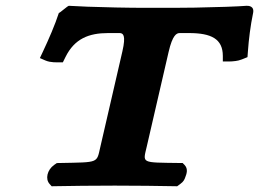

<svg xmlns="http://www.w3.org/2000/svg" viewBox="-20 -640 893 662"><path d="M561.2 -460.3C574.9 -519.9 589 -526 599.8 -526H631.1C709.2 -526 748.1 -505.6 748.3 -447.3L748.3 -428H768.1C775.1 -428 783.3 -428.3 792 -429.6C798.8 -430.5 806 -432 814 -435.2L833.3 -443L834.7 -461.9C837.7 -504.8 843.8 -552.5 852.3 -593.3C858.6 -620.3 835.9 -620 830.5 -620H829.4L828.3 -619.9C804.3 -617.8 727.8 -615 652 -613.7C625.2 -613.3 599.1 -613 576.3 -613H480.2C451.1 -613 415.3 -613.5 379.2 -614.2C309.8 -615.6 242.7 -618.1 219.4 -619.9L218.5 -620H217.5C213.2 -620 186.1 -595 182.9 -595.3C169.6 -554.4 148.8 -506.2 127.4 -460.8L117.5 -439.8L135.7 -431.8C140.6 -429.7 145.6 -428.2 150.5 -427.2C159.7 -425.4 168.8 -425 177.5 -425H196.7L205.9 -443.6C237.1 -506.7 286.5 -526 352.8 -526H391.9C404.5 -526 415 -519.3 402 -463L326.2 -134.6C312.8 -76.6 322.8 -80.8 187.2 -78L176 -77.8L166.6 -71.3C142.5 -54.3 135.2 -22.3 151.4 -5.3L158.1 2.2L170 2C224.9 1 295.6 0 375.6 0C455.1 0 523.5 1 579.1 2L590.9 2.2L601.1 -5.3C613.8 -14.1 616.5 -22.5 618.8 -28.8C622.9 -39.7 630 -56.9 616.3 -71.3L609.8 -77.9L598.6 -78C464.5 -79.8 472.6 -76.4 486 -134.6Z"/></svg>

Font: Linux Libertine Mono O 
Style: Mono Bold Oblique
Weight: 400
Italic angle: -13°
Designer: Philipp H. Poll
Foundry: Philipp H. Poll
Version: Version 5.1.7